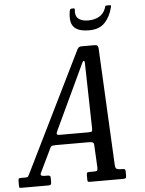

<svg xmlns="http://www.w3.org/2000/svg" viewBox="-138 -1018 805 1068"><g transform="rotate(-5 265.0 -484.5)"><path d="M-75 -17V-36Q-75 -47 -73 -51Q-71 -55 -60 -55H-36Q-22 -55 -20 -59.5Q-18 -64 -13 -72L316 -741Q320.5 -748 324.8 -751.5Q329 -755 341.5 -755H409Q422.5 -755 426.8 -751.8Q431 -748.5 433 -737L466 -80Q467 -62 475.8 -58.5Q484.5 -55 498.5 -55H506.5Q517.5 -55 520.5 -51.8Q523.5 -48.5 523.5 -37V-17Q523.5 -6 519.8 -3Q516 0 504.5 0H319.5Q310 0 308.2 -3.5Q306.5 -7 306.5 -16.5V-39Q306.5 -51 310.2 -53Q314 -55 326 -55H346.5Q359.5 -55 364.2 -58Q369 -61 368.5 -75L362 -201Q361.5 -214 354.5 -217Q347.5 -220 333 -220H151Q138.5 -220 131 -218.8Q123.5 -217.5 119 -210L52.5 -72Q44.5 -55 72.5 -55H88Q96.5 -55 100.8 -52.5Q105 -50 105 -41V-19Q105 -6.5 101.5 -3.2Q98 0 85 0H-61Q-72.5 0 -73.8 -3Q-75 -6 -75 -17ZM322 -634 164.5 -299Q158.5 -286.5 159.8 -280.8Q161 -275 177 -275H333Q352 -275 355.2 -278.5Q358.5 -282 358 -298L350.5 -636Q350 -655.5 349.8 -664.2Q349.5 -673 344 -673Q340 -673 334.8 -661.5Q329.5 -650 322 -634ZM390.5 -840Q342.5 -840 319 -855Q295.5 -870 290.2 -896.8Q285 -923.5 292 -959.5Q294 -969 305.5 -969H312.5Q321 -969 320 -961Q315.5 -927.5 334.2 -911.2Q353 -895 389.5 -895Q424 -895 450 -909.5Q476 -924 487 -954.5Q489.5 -961.5 490.2 -965.2Q491 -969 500 -969H513.5Q521.5 -969 522.2 -966.8Q523 -964.5 521 -957Q508 -904.5 477.2 -872.2Q446.5 -840 390.5 -840Z"/></g></svg>

Font: Besley* Condensed
Style: Italic
Weight: 400
Width: 3
Italic angle: -13°
Designer: Owen Earl
Foundry: indestructible type*
Version: Version 3.000; ttfautohint (v1.8.3)